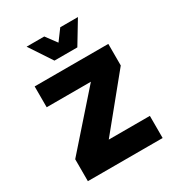

<svg xmlns="http://www.w3.org/2000/svg" viewBox="-166 -789 823 894"><g transform="rotate(-30 246.0 -342.5)"><path d="M45 0V-118L316 -425L331 -394H51V-506H447V-390L195 -81L190 -119H447V0ZM191 -564 111 -685H206L249 -627L292 -685H387L314 -564Z"/></g></svg>

Font: Maven Pro
Style: Bold
Weight: 700
Designer: Joe Prince
Foundry: Joe Prince
Version: Version 2.103